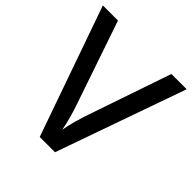

<svg xmlns="http://www.w3.org/2000/svg" viewBox="-191 -855 996 996"><g transform="rotate(45 307.5 -357.0)"><path d="M615 -714 363 0H251L0 -714H111L264 -266Q277 -230 289 -187Q301 -144 307 -109Q313 -144 325 -187Q337 -230 350 -267L503 -714Z"/></g></svg>

Font: Noto Sans Medium
Style: Regular
Weight: 500
Designer: Monotype Design Team
Foundry: Monotype Imaging Inc.
Version: Version 2.007